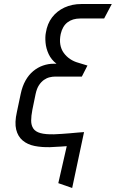

<svg xmlns="http://www.w3.org/2000/svg" viewBox="-20 -722 576 955"><path d="M498 -630 536 -702H385Q338 -702 300.5 -684.5Q263 -667 239 -635.5Q215 -604 208 -559Q204 -539 206.5 -510Q209 -481 222 -453Q235 -425 261 -405H247Q220 -405 194 -396Q168 -387 145.5 -368.5Q123 -350 107 -321.5Q91 -293 83 -255L64 -165Q52 -112 60.5 -77.5Q69 -43 93 -23Q117 -3 152 4Q187 11 229 10Q242 9 256 8.5Q270 8 284 7Q298 6 312 5L270 189L339 213L398 -65Q384 -64 365.5 -62.5Q347 -61 326.5 -59Q306 -57 286.5 -56Q267 -55 249 -54Q206 -53 181 -60Q156 -67 145.5 -83Q135 -99 135 -122Q135 -145 141 -176L157 -254Q163 -282 174 -298.5Q185 -315 198.5 -324.5Q212 -334 226.5 -337.5Q241 -341 253 -341H387L415 -396L369 -410Q347 -416 328.5 -428.5Q310 -441 297 -459Q284 -477 280 -500.5Q276 -524 282 -553Q291 -592 316 -611Q341 -630 379 -630Z"/></svg>

Font: Advent Pro Medium
Style: Italic
Weight: 500
Italic angle: -12°
Version: Version 3.000